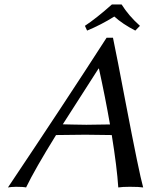

<svg xmlns="http://www.w3.org/2000/svg" viewBox="-20 -825 669 848"><path d="M517.1 -805.2Q547.9 -755.9 598.1 -710.9L577.6 -689.9Q521.5 -718.8 484.9 -752Q426.3 -715.3 364.7 -689.9L355 -710.9Q405.3 -744.1 474.1 -805.2ZM465.8 -275.4Q444.8 -396 417 -522H415L257.3 -275.9Q270.5 -275.9 300.8 -274.9Q344.2 -273.9 361.3 -273.9Q404.3 -273.9 465.8 -275.4ZM227.5 -228.5Q134.3 -78.1 95.2 2.9Q83 0 50.8 0Q27.3 0.5 15.1 2.9Q265.1 -370.1 450.7 -658.2H479Q496.6 -574.2 534.7 -373Q594.7 -59.6 612.3 2.9Q595.2 0 553.2 0Q520 0 502.4 2.9Q496.6 -86.4 473.6 -228.5Q402.3 -230 356.9 -230Q299.3 -230 227.5 -228.5Z"/></svg>

Font: Linux Biolinum Slanted O
Style: Slanted
Weight: 400
Designer: Philipp H. Poll
Foundry: Philipp H. Poll
Version: Version 1.0.4